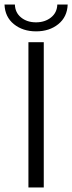

<svg xmlns="http://www.w3.org/2000/svg" viewBox="-20 -831 320 851"><path d="M106 -644H174V0H106ZM0 -811H46Q47 -775 73.5 -753.5Q100 -732 139.5 -732Q179 -732 206 -753.5Q233 -775 234 -811H280Q278 -756 238.5 -724Q199 -692 140 -692Q81 -692 41.5 -724Q2 -756 0 -811Z"/></svg>

Font: Montserrat Ace
Style: Regular
Weight: 400
Designer: Julieta Ulanovsky
Foundry: Julieta Ulanovsky
Version: Version 1